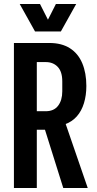

<svg xmlns="http://www.w3.org/2000/svg" viewBox="-20 -945 489 965"><path d="M50 0V-729H228Q290 -729 331.5 -702.5Q373 -676 393.5 -627Q414 -578 414 -513Q414 -466 402 -426.5Q390 -387 366 -360Q342 -333 306 -320L304 -322L307 -331L421 0H298L206 -293H150V-386H210Q251 -386 272 -413.5Q293 -441 293 -486V-536Q293 -585 270 -609Q247 -633 210 -633H165V0ZM156 -787 79 -925H181L221 -846L261 -925H363L286 -787Z"/></svg>

Font: Hubot Sans Condensed SemiBold
Style: Regular
Weight: 600
Width: 3
Designer: Deni Anggara
Foundry: GitHub, Inc., Subsidiary of Microsoft Corporation
Version: Version 2.000